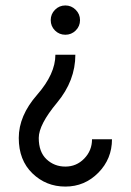

<svg xmlns="http://www.w3.org/2000/svg" viewBox="-20 -479 479 704"><path d="M183.1 -278.3H256.3Q256.3 -183.1 189.2 -102.5Q122.1 -22 122.1 26.9Q122.1 78.1 150.6 105Q179.2 131.8 219.7 131.8Q260.3 131.8 288.8 102.5Q317.4 73.2 317.4 31.7H390.6Q390.6 103.5 340.6 154.3Q290.5 205.1 219.7 205.1Q148.9 205.1 98.9 156.7Q48.8 108.4 48.8 26.9Q48.8 -54.7 116 -131.3Q183.1 -208 183.1 -278.3ZM219.7 -459Q241.7 -459 257.6 -443.1Q273.4 -427.2 273.4 -405.3Q273.4 -382.8 257.6 -367.2Q241.7 -351.6 219.7 -351.6Q197.3 -351.6 181.6 -367.2Q166 -382.8 166 -405.3Q166 -427.2 181.6 -443.1Q197.3 -459 219.7 -459Z"/></svg>

Font: Catrinity
Style: Regular
Weight: 400
Designer: Alexander Lange
Foundry: High-Logic / Made with FontCreator
Version: Version 2.090;May 20, 2024;FontCreator 15.0.0.2974 64-bit